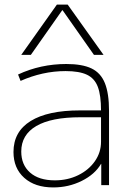

<svg xmlns="http://www.w3.org/2000/svg" viewBox="-20 -810 573 840"><path d="M213 10Q133 10 86 -32Q39 -74 39 -145Q39 -234 114 -280.5Q189 -327 330 -327H422Q422 -393 408 -430Q394 -467 360.5 -483Q327 -499 267 -499Q216 -499 166.5 -488Q117 -477 70 -456L59 -484Q108 -507 161 -518.5Q214 -530 270 -530Q340 -530 380.5 -510.5Q421 -491 439 -446Q457 -401 457 -325V0H423V-93H422Q395 -47 337.5 -18.5Q280 10 213 10ZM220 -21Q276 -21 322 -43.5Q368 -66 395 -104.5Q422 -143 422 -190V-297H332Q204 -297 138.5 -258.5Q73 -220 73 -147Q73 -89 111.5 -55Q150 -21 220 -21ZM73 -570 229 -790H276L433 -570H391L254 -765H252L115 -570Z"/></svg>

Font: M PLUS 1 ExtraLight
Style: Regular
Weight: 250
Version: Version 1.001